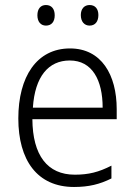

<svg xmlns="http://www.w3.org/2000/svg" viewBox="-20 -735 536 765"><path d="M129 -674C129 -649 142 -633 163 -633C185 -633 198 -648 198 -674C198 -700 185 -715 163 -715C142 -715 129 -700 129 -674ZM302 -675C302 -649 316 -633 337 -633C359 -633 372 -649 372 -675C372 -700 359 -715 337 -715C316 -715 302 -700 302 -675ZM259 -542C126 -542 53 -429 53 -263C53 -97 128 10 275 10C334 10 378 -1 424 -24V-75C373 -49 333 -39 278 -39C169 -39 110 -116 109 -260H445V-300C445 -437 384 -542 259 -542ZM258 -494C348 -494 389 -415 389 -306H111C119 -430 173 -494 258 -494Z"/></svg>

Font: Noto Sans Ethiopic SemiCondensed Light
Style: Regular
Weight: 300
Width: 4
Designer: Monotype Design Team
Foundry: Monotype Imaging Inc.
Version: Version 2.102